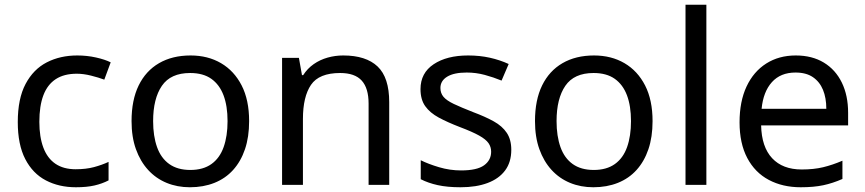

<svg xmlns="http://www.w3.org/2000/svg" viewBox="-20 -831 3649 810"><path d="M300 -41Q229 -41 173.5 -70Q118 -99 86.5 -160Q55 -221 55 -316Q55 -415 88 -477Q121 -539 177.5 -568Q234 -597 306 -597Q347 -597 385 -588.5Q423 -580 447 -568L420 -495Q396 -504 364 -512Q332 -520 304 -520Q250 -520 215 -497Q180 -474 163 -429Q146 -384 146 -317Q146 -253 163 -208Q180 -163 214 -140Q248 -117 299 -117Q343 -117 376.5 -126Q410 -135 438 -148V-70Q411 -56 378.5 -48.5Q346 -41 300 -41Z M1031 -320Q1031 -253 1013.5 -201.5Q996 -150 963.5 -114Q931 -78 884.5 -59.5Q838 -41 781 -41Q728 -41 683 -59.5Q638 -78 605 -114Q572 -150 553.5 -201.5Q535 -253 535 -320Q535 -409 565 -470.5Q595 -532 651 -564.5Q707 -597 784 -597Q857 -597 912.5 -564.5Q968 -532 999.5 -470.5Q1031 -409 1031 -320ZM626 -320Q626 -257 642.5 -210.5Q659 -164 694 -139Q729 -114 783 -114Q837 -114 872 -139Q907 -164 923.5 -210.5Q940 -257 940 -320Q940 -384 923 -429Q906 -474 871.5 -498.5Q837 -523 782 -523Q700 -523 663 -469Q626 -415 626 -320Z M1428 -597Q1524 -597 1573 -550.5Q1622 -504 1622 -400V-51H1535V-394Q1535 -459 1506 -491Q1477 -523 1415 -523Q1326 -523 1292 -473Q1258 -423 1258 -329V-51H1170V-587H1241L1254 -514H1259Q1277 -542 1303.5 -560.5Q1330 -579 1362 -588Q1394 -597 1428 -597Z M2137 -199Q2137 -147 2111 -112Q2085 -77 2037 -59Q1989 -41 1923 -41Q1867 -41 1826.5 -50Q1786 -59 1755 -75V-155Q1787 -139 1832.5 -125.5Q1878 -112 1925 -112Q1992 -112 2022 -133.5Q2052 -155 2052 -191Q2052 -211 2041 -227Q2030 -243 2001.5 -259Q1973 -275 1920 -295Q1868 -315 1831 -335Q1794 -355 1774 -383Q1754 -411 1754 -455Q1754 -523 1809.5 -560Q1865 -597 1955 -597Q2004 -597 2046.5 -587.5Q2089 -578 2126 -561L2096 -491Q2062 -505 2025 -515Q1988 -525 1949 -525Q1895 -525 1866.5 -507.5Q1838 -490 1838 -460Q1838 -438 1851 -422.5Q1864 -407 1894.5 -392.5Q1925 -378 1976 -358Q2027 -339 2063 -319Q2099 -299 2118 -270.5Q2137 -242 2137 -199Z M2733 -320Q2733 -253 2715.5 -201.5Q2698 -150 2665.5 -114Q2633 -78 2586.5 -59.5Q2540 -41 2483 -41Q2430 -41 2385 -59.5Q2340 -78 2307 -114Q2274 -150 2255.5 -201.5Q2237 -253 2237 -320Q2237 -409 2267 -470.5Q2297 -532 2353 -564.5Q2409 -597 2486 -597Q2559 -597 2614.5 -564.5Q2670 -532 2701.5 -470.5Q2733 -409 2733 -320ZM2328 -320Q2328 -257 2344.5 -210.5Q2361 -164 2396 -139Q2431 -114 2485 -114Q2539 -114 2574 -139Q2609 -164 2625.5 -210.5Q2642 -257 2642 -320Q2642 -384 2625 -429Q2608 -474 2573.5 -498.5Q2539 -523 2484 -523Q2402 -523 2365 -469Q2328 -415 2328 -320Z M2960 -51H2872V-811H2960Z M3337 -597Q3406 -597 3455.5 -567Q3505 -537 3531.5 -482.5Q3558 -428 3558 -355V-302H3191Q3193 -211 3237.5 -163.5Q3282 -116 3362 -116Q3413 -116 3452.5 -125.5Q3492 -135 3534 -153V-76Q3493 -58 3453 -49.5Q3413 -41 3358 -41Q3282 -41 3223.5 -72Q3165 -103 3132.5 -164.5Q3100 -226 3100 -315Q3100 -403 3129.5 -466Q3159 -529 3212.5 -563Q3266 -597 3337 -597ZM3336 -525Q3273 -525 3236.5 -484.5Q3200 -444 3193 -372H3466Q3466 -418 3452 -452Q3438 -486 3409.5 -505.5Q3381 -525 3336 -525Z"/></svg>

Font: Noto Sans Tamil UI
Style: Regular
Weight: 400
Designer: Jelle Bosma - Monotype Design Team
Foundry: Monotype Imaging Inc.
Version: Version 2.004